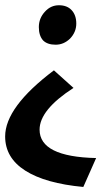

<svg xmlns="http://www.w3.org/2000/svg" viewBox="-20 -535 394 746"><path d="M252 -384.8Q227.5 -361.3 196.3 -361.3Q164.1 -361.3 147.5 -377.9Q130.9 -396.5 130.9 -429.7Q130.9 -463.9 154.3 -489.3Q176.8 -514.6 209 -514.6Q240.2 -514.6 257.8 -496.1Q276.4 -476.6 276.4 -443.4Q276.4 -410.2 252 -384.8ZM133.8 -31.2Q133.8 74.2 353.5 79.1Q336.9 116.2 303.7 191.4Q156.2 177.7 78.1 127.9Q0 78.1 0 -4.9Q0 -119.1 189.5 -261.7Q214.8 -239.3 265.6 -193.4Q133.8 -108.4 133.8 -31.2Z"/></svg>

Font: Acme Polish
Style: Regular
Weight: 400
Designer: Juan Pablo del Peral
Version: Version 1.002